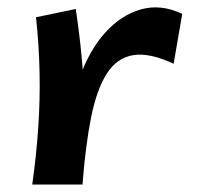

<svg xmlns="http://www.w3.org/2000/svg" viewBox="-20 -486 540 512"><path d="M200 6 164 -125Q168 -211 193.5 -282Q219 -353 261 -399.5Q303 -446 356 -461Q409 -476 466 -449L443 -316Q379 -346 335.5 -339Q292 -332 265 -290Q238 -248 223 -173.5Q208 -99 200 6ZM200 6H66Q77 -72 82 -146Q87 -220 85.5 -293Q84 -366 76 -440L182 -462Q192 -395 197.5 -336.5Q203 -278 204.5 -223.5Q206 -169 204.5 -112.5Q203 -56 200 6Z"/></svg>

Font: Marhey Light
Style: Regular
Weight: 400
Version: Version 1.000